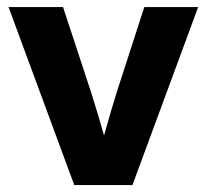

<svg xmlns="http://www.w3.org/2000/svg" viewBox="-20 -536 599 556"><path d="M4.7 -515.6H162.5L244.8 -265.6Q253.8 -237.1 263 -206.3Q272.2 -175.5 280.8 -145.4Q288.4 -120.1 299.5 -79.7H263.7Q272.8 -112.8 281.8 -145.4Q302.7 -220.2 317 -265.6L397.9 -515.6H553.9L363.5 0H195.1Z"/></svg>

Font: Intratopia Thin
Style: Regular
Weight: 100
Designer: Rasmus Andersson
Foundry: rsms
Version: Version 3.000;Glyphs 3.2.3 (3260)